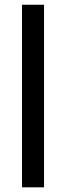

<svg xmlns="http://www.w3.org/2000/svg" viewBox="-20 -802 283 822"><path d="M74.2 0V-781.7H168.5V0Z"/></svg>

Font: Spartan MB SemBd
Style: Regular
Weight: 600
Designer: Matt Bailey, Mirko Velimirovic
Foundry: Matt Bailey
Version: Version 1.005